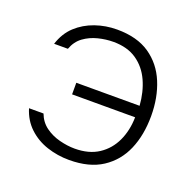

<svg xmlns="http://www.w3.org/2000/svg" viewBox="-102 -637 750 747"><g transform="rotate(20 273.5 -263.5)"><path d="M258 7Q210 7 166 -7.5Q122 -22 89.5 -52.5Q57 -83 43 -129H103Q115 -97 141 -78Q167 -59 200 -50.5Q233 -42 263 -42Q322 -42 361.5 -68Q401 -94 421.5 -138Q442 -182 443 -237H182V-285H444Q440 -341 419.5 -386Q399 -431 360.5 -457.5Q322 -484 264 -484Q233 -484 201 -476Q169 -468 143.5 -449.5Q118 -431 106 -398H49Q64 -445 96 -474.5Q128 -504 171 -519Q214 -534 261 -534Q344 -534 396.5 -498Q449 -462 474.5 -400.5Q500 -339 500 -263Q500 -184 474 -123.5Q448 -63 394.5 -28Q341 7 258 7Z"/></g></svg>

Font: Onest ExtraLight
Style: Regular
Weight: 250
Designer: Dmitri Voloshin, Andrey Kudryavtsev
Foundry: Dmitri Voloshin, Andrey Kudryavtsev
Version: Version 1.000;gftools[0.9.33]